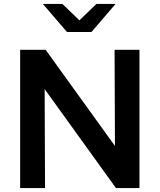

<svg xmlns="http://www.w3.org/2000/svg" viewBox="-20 -952 808 972"><path d="M82 0V-700H211L562 -213L560 -700H686V0H567L206 -501L208 0ZM296 -932 382 -849 468 -932H565L443 -790H319L197 -932Z"/></svg>

Font: Red Hat Text SemiBold
Style: Regular
Weight: 600
Designer: Pentagram, MCKL
Foundry: MCKL
Version: Version 1.030